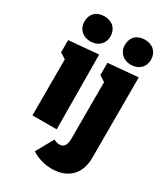

<svg xmlns="http://www.w3.org/2000/svg" viewBox="-246 -906 1098 1256"><g transform="rotate(30 303.0 -278.5)"><path d="M258 0 254 -563 31 -543V-451L75 -423V0ZM358 240C479 240 553 167 553 45V-563L328 -543V-451L372 -422V7C372 57 352 77 323 77C308 77 294 73 279 65L206 196C242 219 294 240 358 240ZM466 -608C524 -608 565 -646 565 -702C565 -758 527 -797 466 -797C405 -797 368 -759 368 -702C368 -646 409 -608 466 -608ZM160 -608C218 -608 259 -646 259 -702C259 -758 221 -797 160 -797C99 -797 62 -759 62 -702C62 -646 103 -608 160 -608Z"/></g></svg>

Font: Frost ExtraBold
Style: Regular
Weight: 800
Designer: Lee Frost
Foundry: Lee Frost for Ice Communication Norge AS
Version: Version 2.011;hotconv 1.0.107;makeotfexe 2.5.65593